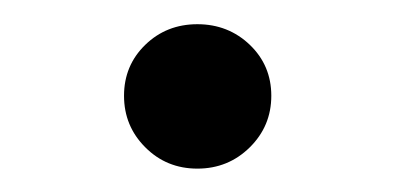

<svg xmlns="http://www.w3.org/2000/svg" viewBox="-20 -136 332 161"><path d="M84 -55.7Q84 -81.1 101.8 -98.4Q119.6 -115.7 145.5 -115.7Q171.4 -115.7 189.5 -98.4Q207.5 -81.1 207.5 -55.7Q207.5 -30.3 189.5 -12.5Q171.4 5.4 145.5 5.4Q119.6 5.4 101.8 -12.5Q84 -30.3 84 -55.7Z"/></svg>

Font: Estedad-FD Medium
Style: Regular
Weight: 500
Designer: Amin Abedi
Version: Version 7.3